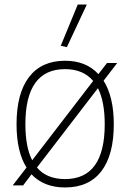

<svg xmlns="http://www.w3.org/2000/svg" viewBox="-20 -818 575 847"><path d="M97 -79Q53 -149 53 -270Q53 -406 108 -478Q163 -550 267 -550Q360 -550 414 -491L452 -540H497L437 -462Q459 -427 470.5 -379Q482 -331 482 -270Q482 -134 427 -62.5Q372 9 267 9Q174 9 119 -49L82 0H36ZM92 -270Q92 -169 122 -111L391 -461Q347 -513 267 -513Q92 -513 92 -270ZM267 -28Q442 -28 442 -270Q442 -370 412 -429L143 -79Q186 -28 267 -28ZM248 -616 323 -798H363L275 -610Z"/></svg>

Font: Encode Sans Narrow
Style: Thin
Weight: 250
Designer: Pablo Impallari, Andres Torresi
Foundry: Pablo Impallari, Andres Torresi
Version: Version 1.000; ttfautohint (v1.00) -l 8 -r 50 -G 200 -x 14 -